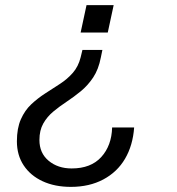

<svg xmlns="http://www.w3.org/2000/svg" viewBox="-20 -568 690 750"><path d="M380 -373 374 -344Q365 -297 344 -265.5Q323 -234 295.5 -211.5Q268 -189 240 -170.5Q212 -152 188 -132Q164 -112 149 -85.5Q134 -59 134 -21Q134 30 170 60Q206 90 260 90Q335 90 375.5 45.5Q416 1 418 -70H504Q499 0 468.5 52Q438 104 383.5 133Q329 162 257 162Q194 162 146.5 140Q99 118 72.5 78Q46 38 46 -16Q46 -67 61.5 -102Q77 -137 102 -160.5Q127 -184 156.5 -203Q186 -222 214.5 -240.5Q243 -259 264.5 -283.5Q286 -308 295 -344L302 -373ZM424 -548 401 -441H295L318 -548Z"/></svg>

Font: Azeret Mono Thin Light
Style: Italic
Weight: 300
Italic angle: -12°
Version: Version 1.002